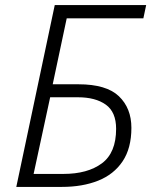

<svg xmlns="http://www.w3.org/2000/svg" viewBox="-20 -734 600 754"><path d="M44 0 195 -714H554L543 -662H242L187 -403H288Q398 -403 447 -356Q496 -309 496 -232Q496 -152 461.5 -100.5Q427 -49 365.5 -24.5Q304 0 223 0ZM112 -51H229Q324 -51 380 -92.5Q436 -134 436 -228Q436 -294 395.5 -323Q355 -352 286 -352H177Z"/></svg>

Font: Noto Sans Light
Style: Italic
Weight: 300
Italic angle: -12°
Designer: Monotype Design Team
Foundry: Monotype Imaging Inc.
Version: Version 2.013; ttfautohint (v1.8.4.7-5d5b)